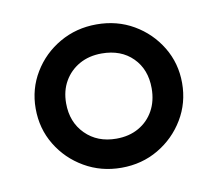

<svg xmlns="http://www.w3.org/2000/svg" viewBox="-52 -770 560 494"><g transform="rotate(-10 228.0 -523.0)"><path d="M228.5 -335.5Q175.5 -335.5 132 -360.8Q88.5 -386 62.8 -428.5Q37 -471 37 -523.5Q37 -575 62.8 -617.5Q88.5 -660 132 -685Q175.5 -710 228.5 -710Q282 -710 325 -685Q368 -660 393.8 -617.5Q419.5 -575 419.5 -523.5Q419.5 -471.5 393.8 -428.8Q368 -386 325 -360.8Q282 -335.5 228.5 -335.5ZM228.5 -411.5Q262 -411.5 287 -425.8Q312 -440 326 -465.2Q340 -490.5 340 -523.5Q340 -573 309.5 -603.5Q279 -634 228.5 -634Q195.5 -634 170.2 -619.8Q145 -605.5 130.8 -580.8Q116.5 -556 116.5 -523.5Q116.5 -474 147.8 -442.8Q179 -411.5 228.5 -411.5Z"/></g></svg>

Font: Geologica Thin Cursive
Style: Regular
Weight: 400
Version: Version 1.010;gftools[0.9.28]